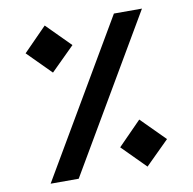

<svg xmlns="http://www.w3.org/2000/svg" viewBox="-80 -804 889 885"><g transform="rotate(-10 364.0 -361.5)"><path d="M86.4 0H217.8L641.1 -721.7H509.8ZM431.2 -109.4 540 0 650.4 -109.4 540 -220.2ZM77.1 -611.8 186 -502.4 296.4 -611.8 186 -722.7Z"/></g></svg>

Font: Estedad ExtraBold
Style: Regular
Weight: 800
Designer: Amin Abedi
Version: Version 7.3